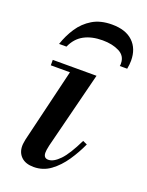

<svg xmlns="http://www.w3.org/2000/svg" viewBox="-133 -748 633 829"><g transform="rotate(20 183.0 -334.0)"><path d="M127 13Q90 13 70 -6Q50 -25 50 -56Q50 -64 51.5 -72Q53 -80 54 -87L141 -450H248L159 -97Q156 -84 155 -76Q154 -68 154 -63Q154 -38 176 -38Q200 -38 228 -67Q256 -96 290 -166L310 -157Q291 -115 264.5 -76Q238 -37 204 -12Q170 13 127 13ZM47 -425V-450H236V-425ZM49 -524Q63 -566 86.5 -601.5Q110 -637 146.5 -659Q183 -681 236 -681Q299 -681 332.5 -649Q366 -617 366 -562Q366 -554 365 -544Q364 -534 362 -524H328Q329 -527 329 -530Q329 -533 329 -536Q329 -571 297.5 -587Q266 -603 221 -603Q171 -603 136 -584Q101 -565 83 -524Z"/></g></svg>

Font: Libre Bodoni
Style: Italic
Weight: 400
Italic angle: -13°
Designer: Pablo Impallari, Rodrigo Fuenzalida
Foundry: Impallari Type
Version: Version 2.005;gftools[0.9.23]